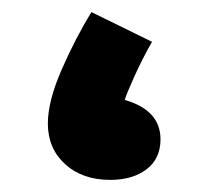

<svg xmlns="http://www.w3.org/2000/svg" viewBox="-20 -293 365 317"><path d="M162 4Q199 4 222 -13.5Q245 -31 245 -63Q245 -111 186 -128Q188 -136 201.5 -166Q215 -196 231 -224L131 -273Q105 -231 82 -178.5Q59 -126 59 -89Q59 -48 87.5 -22Q116 4 162 4Z"/></svg>

Font: Noto Sans Arabic SemiCondensed Extra
Style: Regular
Weight: 800
Width: 4
Designer: Nadine Chahine - Monotype Design Team
Foundry: Monotype Imaging Inc.
Version: Version 1.902